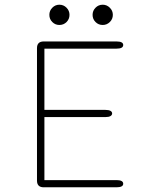

<svg xmlns="http://www.w3.org/2000/svg" viewBox="-20 -795 659 815"><path d="M503 -604Q503 -588.5 474.5 -588.5H168.5V-328.5H427.5Q441.5 -328.5 448.8 -324.5Q456 -320.5 456 -313.5Q456 -306.5 448.8 -302.2Q441.5 -298 427.5 -298H168.5V-30.5H474.5Q503 -30.5 503 -15Q503 0 474.5 0H165.5Q137 0 137 -28.5V-590.5Q137 -619 165.5 -619H474.5Q503 -619 503 -604ZM232 -689Q214.5 -689 202 -701.5Q189.5 -714 189.5 -732Q189.5 -749.5 202 -762.2Q214.5 -775 232 -775Q250 -775 262.5 -762.2Q275 -749.5 275 -732Q275 -714 262.5 -701.5Q250 -689 232 -689ZM416 -689Q398 -689 385.5 -701.5Q373 -714 373 -732Q373 -749.5 385.5 -762.2Q398 -775 416 -775Q433.5 -775 446.2 -762.2Q459 -749.5 459 -732Q459 -714 446.2 -701.5Q433.5 -689 416 -689Z"/></svg>

Font: Sono ExtraLight
Style: Regular
Weight: 200
Designer: Tyler Finck
Foundry: Tyler Finck
Version: Version 2.112